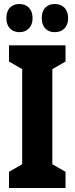

<svg xmlns="http://www.w3.org/2000/svg" viewBox="-20 -941 373 961"><path d="M308 0H25V-81L91 -119V-595L25 -633V-714H308V-633L242 -595V-119L308 -81ZM12 -850Q12 -885 30 -903Q48 -921 77 -921Q107 -921 125 -902Q143 -883 143 -850Q143 -818 125 -799Q107 -780 77 -780Q48 -780 30 -798.5Q12 -817 12 -850ZM189 -850Q189 -885 207 -903Q225 -921 254 -921Q285 -921 303 -902Q321 -883 321 -850Q321 -818 303 -799Q285 -780 254 -780Q224 -780 206.5 -798.5Q189 -817 189 -850Z"/></svg>

Font: Noto Sans Malayalam ExtraCondensed ExtraBold
Style: Regular
Weight: 800
Width: 2
Designer: Jelle Bosma - Monotype Design Team
Foundry: Monotype Imaging Inc.
Version: Version 2.104; ttfautohint (v1.8.4.7-5d5b)